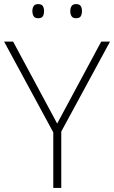

<svg xmlns="http://www.w3.org/2000/svg" viewBox="-20 -917 557 937"><path d="M259 -314 474 -714H517L279 -275V0H240V-271L0 -714H44ZM138 -863Q138 -878 144.5 -887.5Q151 -897 166 -897Q183 -897 189 -887.5Q195 -878 195 -863Q195 -847 189 -837.5Q183 -828 166 -828Q151 -828 144.5 -837.5Q138 -847 138 -863ZM323 -863Q323 -878 329.5 -887.5Q336 -897 351 -897Q368 -897 374 -887.5Q380 -878 380 -863Q380 -847 374 -837.5Q368 -828 351 -828Q336 -828 329.5 -837.5Q323 -847 323 -863Z"/></svg>

Font: Noto Sans Bengali ExtraLight
Style: Regular
Weight: 200
Designer: Jelle Bosma - Monotype Design Team
Foundry: Monotype Imaging Inc.
Version: Version 2.003; ttfautohint (v1.8.4.7-5d5b)